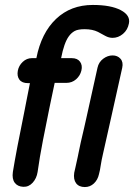

<svg xmlns="http://www.w3.org/2000/svg" viewBox="-20 -755 542 776"><path d="M74 0Q96 1 112 -16.5Q128 -34 132 -60Q140 -118 153.5 -187.5Q167 -257 179 -315L185 -344L201 -420H248Q271 -420 287.5 -434.5Q304 -449 309 -470Q314 -491 303.5 -505.5Q293 -520 270 -520H227Q239 -582 258 -608Q268 -622 281.5 -629.5Q295 -637 322 -637Q354 -637 376 -626Q391 -618 405.5 -610Q420 -602 435 -602Q458 -602 477 -618Q496 -634 501 -660Q508 -693 468 -714Q428 -735 355 -735Q266 -735 206.5 -678.5Q147 -622 127 -520H109Q88 -520 72 -505Q56 -490 52 -469Q48 -447 58.5 -433Q69 -419 93 -419H101L86 -343L80 -312Q45 -141 32 -60Q28 -32 39.5 -16.5Q51 -1 74 0ZM323 1Q344 1 359.5 -13.5Q375 -28 380 -51Q382 -59 384 -68Q385 -77 387 -86Q389 -97 391 -109Q393 -120 396 -132L429 -279L474 -481Q479 -504 467 -517.5Q455 -531 435 -531Q415 -531 397 -517.5Q379 -504 374 -481L329 -278L320 -238Q305 -176 296 -130Q297 -133 285 -79Q281 -62 280 -57Q276 -30 287.5 -14.5Q299 1 323 1Z"/></svg>

Font: Balsamiq Sans
Style: Italic
Weight: 400
Italic angle: -12°
Designer: Michael Angeles
Foundry: Balsamiq SRL
Version: Version 1.020; ttfautohint (v1.8.4.7-5d5b);gftools[0.9.26]